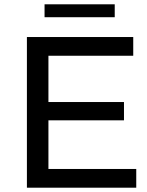

<svg xmlns="http://www.w3.org/2000/svg" viewBox="-20 -872 684 892"><path d="M613 -87H205V-313H556V-398H205V-613H599V-700H105V0H613ZM187 -852V-792H513V-852Z"/></svg>

Font: ICO Headline
Style: Regular
Weight: 500
Designer: Julieta Ulanovsky
Foundry: Julieta Ulanovsky
Version: Version 7.200